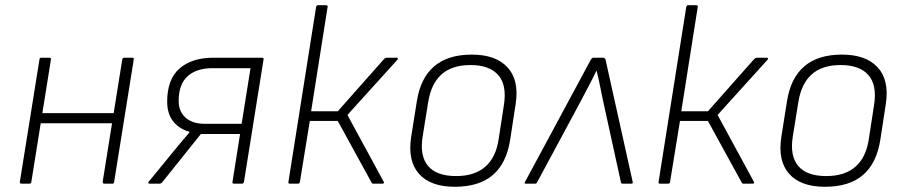

<svg xmlns="http://www.w3.org/2000/svg" viewBox="-20 -703 3461 735"><path d="M380 0Q372 0 373 -7L448 -475Q449 -482 455 -482H486Q494 -482 492 -475L417 -7Q416 0 411 0ZM62 0Q55 0 56 -7L131 -475Q132 -482 137 -482H168Q176 -482 175 -475L100 -7Q99 0 93 0ZM127 -231 133 -270H424L417 -231Z M553 0Q549 0 548 -2Q547 -4 549 -7L648 -128Q662 -145 676.5 -162.5Q691 -180 706 -197V-198Q665 -210 642.5 -239Q620 -268 620 -314Q620 -400 667.5 -441Q715 -482 796 -482H983Q990 -482 989 -476L914 -7Q912 0 907 0H876Q868 0 870 -7L899 -190H749L600 -4Q597 0 591 0ZM764 -229H905L939 -442H793Q732 -442 698 -411Q664 -380 664 -317Q664 -276 690.5 -252.5Q717 -229 764 -229Z M1499 -482Q1502 -482 1503 -479.5Q1504 -477 1501 -474L1310 -263L1449 -7Q1451 -5 1449.5 -2.5Q1448 0 1445 0H1409Q1404 0 1403 -3L1273 -240H1166L1128 -6Q1127 0 1121 0H1089Q1083 0 1084 -6L1190 -676Q1192 -683 1197 -683H1228Q1236 -683 1234 -676L1171 -277H1273L1451 -478Q1456 -482 1460 -482Z M1721 12Q1628 12 1584 -37.5Q1540 -87 1554 -179L1576 -317Q1590 -405 1642.5 -449.5Q1695 -494 1786 -494Q1878 -494 1923 -445Q1968 -396 1954 -305L1933 -168Q1919 -78 1866.5 -33Q1814 12 1721 12ZM1726 -29Q1797 -29 1838 -65Q1879 -101 1889 -171L1909 -301Q1921 -377 1887.5 -415.5Q1854 -454 1781 -454Q1710 -454 1670 -418Q1630 -382 1619 -311L1598 -181Q1586 -107 1618.5 -68Q1651 -29 1726 -29Z M1993 0Q1985 0 1990 -7L2242 -475Q2246 -482 2252 -482H2289Q2295 -482 2298 -475L2402 -7Q2404 0 2397 0H2363Q2358 0 2357 -5L2288 -320Q2282 -349 2276.5 -376.5Q2271 -404 2264 -432H2263Q2250 -404 2234.5 -375.5Q2219 -347 2205 -319L2036 -5Q2034 0 2029 0Z M2916 -482Q2919 -482 2920 -479.5Q2921 -477 2918 -474L2727 -263L2866 -7Q2868 -5 2866.5 -2.5Q2865 0 2862 0H2826Q2821 0 2820 -3L2690 -240H2583L2545 -6Q2544 0 2538 0H2506Q2500 0 2501 -6L2607 -676Q2609 -683 2614 -683H2645Q2653 -683 2651 -676L2588 -277H2690L2868 -478Q2873 -482 2877 -482Z M3138 12Q3045 12 3001 -37.5Q2957 -87 2971 -179L2993 -317Q3007 -405 3059.5 -449.5Q3112 -494 3203 -494Q3295 -494 3340 -445Q3385 -396 3371 -305L3350 -168Q3336 -78 3283.5 -33Q3231 12 3138 12ZM3143 -29Q3214 -29 3255 -65Q3296 -101 3306 -171L3326 -301Q3338 -377 3304.5 -415.5Q3271 -454 3198 -454Q3127 -454 3087 -418Q3047 -382 3036 -311L3015 -181Q3003 -107 3035.5 -68Q3068 -29 3143 -29Z"/></svg>

Font: Sofia Sans ExtraLight
Style: Italic
Weight: 250
Italic angle: -9°
Version: Version 4.100-B